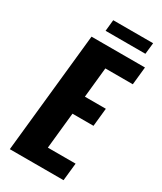

<svg xmlns="http://www.w3.org/2000/svg" viewBox="-234 -1040 950 1124"><g transform="rotate(30 240.5 -478.5)"><path d="M174.3 -880.4 182.1 -956.5H451.7L443.4 -880.4ZM35.2 0 120.1 -809.6H481.4L468.8 -689H283.2L262.2 -485.8H403.8L391.1 -363.3H249L223.6 -119.1H411.1L398.4 0Z"/></g></svg>

Font: Oswald
Style: Bold
Weight: 700
Designer: Vernon Adams
Foundry: Vernon Adams
Version: 3.0; ttfautohint (v0.94.23-7a4d-dirty) -l 8 -r 50 -G 200 -x 